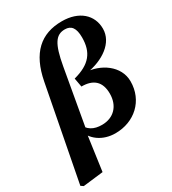

<svg xmlns="http://www.w3.org/2000/svg" viewBox="-233 -841 1031 1149"><g transform="rotate(-30 282.0 -266.0)"><path d="M1 193.7 140.1 177.3 175.1 -73.4 181.1 -84.4 252.4 -487.8C277.9 -631.8 308.9 -675.4 371.3 -675.4C414.8 -675.4 437 -647.5 437 -582.3C437 -479.7 391.6 -421.1 275.4 -390.7L286.5 -329.4C369.2 -329.8 412.8 -289.9 412.8 -207.7C412.8 -123.5 360.4 -68.8 279.3 -68.8C224.6 -68.8 183.2 -88.7 161 -146.9L142.7 -122.1C164.1 -31.1 239.5 15.1 324 15.1C455.6 15.1 557 -76.1 557 -209.6C557 -317.4 451.1 -388 346.3 -391.1L353.8 -382.7C474.4 -401.2 571.4 -468.8 571.4 -565.1C571.4 -660.5 498.2 -726.4 379.9 -726.4C233.8 -726.4 142.7 -644.5 108.5 -466.2L43.8 -129.7L-16.2 182.1L1 193.7Z"/></g></svg>

Font: Source Serif 4 Variable
Style: Italic
Weight: 400
Italic angle: -12°
Designer: Frank Grießhammer
Foundry: Adobe Systems Incorporated
Version: Version 4.004;hotconv 1.0.116;makeotfexe 2.5.65601